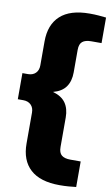

<svg xmlns="http://www.w3.org/2000/svg" viewBox="-111 -871 662 1155"><g transform="rotate(10 220.0 -294.0)"><path d="M340 230Q221 230 161 175.2Q101 120.5 101 17.5V-171Q101 -201 83.5 -218.2Q66 -235.5 36.5 -235.5H3V-395H36.5Q66 -395 83.5 -412.2Q101 -429.5 101 -459.5V-605.5Q101 -708.5 161 -763.2Q221 -818 340 -818Q369.5 -818 394.2 -816Q419 -814 440.5 -811.5V-655.5H377.5Q342 -655.5 324 -641Q306 -626.5 306 -590.5V-453Q306 -399.5 281.8 -364.8Q257.5 -330 204 -315.5Q257.5 -300.5 281.8 -265.8Q306 -231 306 -177.5V2.5Q306 38.5 324 53Q342 67.5 377.5 67.5H440.5V223.5Q419 226 394.2 228Q369.5 230 340 230Z"/></g></svg>

Font: Encode Sans Expanded Expanded ExtraBold
Style: Regular
Weight: 800
Width: 7
Designer: Multiple Designers
Foundry: Impallari Type
Version: Version 3.000; ttfautohint (v1.8.3) -l 8 -r 50 -G 200 -x 14 